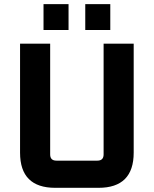

<svg xmlns="http://www.w3.org/2000/svg" viewBox="-20 -899 736 919"><path d="M76 -168.4V-690H220.1V-159.9Q220.1 -130.1 250.1 -130.1H446.1Q475.9 -130.1 475.9 -159.9V-690H619.9V-168.4Q619.9 0 451.5 0H244.4Q76 0 76 -168.4ZM188.3 -755.3V-879.2H308.1V-755.3ZM388.1 -755.3V-879.2H507.9V-755.3Z"/></svg>

Font: Oxanium ExtraLight
Style: Regular
Weight: 200
Designer: Severin Meyer
Version: Version 2.000